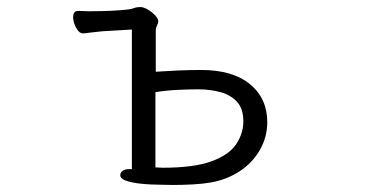

<svg xmlns="http://www.w3.org/2000/svg" viewBox="-20 -510 1040 546"><path d="M355 -426 270 -421Q258 -420 243 -418Q228 -416 217 -415H216Q205 -415 196.5 -431Q188 -447 188 -461Q188 -479 202 -479Q210 -479 217.5 -478.5Q225 -478 233 -478Q299 -478 344 -483Q353 -484 361 -487Q369 -490 379 -490Q388 -490 400 -483Q412 -476 421 -466.5Q430 -457 430 -449Q430 -444 426.5 -437.5Q423 -431 423 -425V-306Q452 -308 485 -309.5Q518 -311 552 -311Q642 -311 691 -270.5Q740 -230 740 -163Q740 -120 719 -83.5Q698 -47 661.5 -23Q625 1 579 9Q556 13 527 14.5Q498 16 472 16Q459 16 447 15.5Q435 15 425 15Q425 15 409 14.5Q393 14 373 11.5Q353 9 337.5 3.5Q322 -2 322 -12Q322 -19 328.5 -24Q335 -29 346 -29H355ZM422 -34Q427 -34 432.5 -33.5Q438 -33 443 -33Q532 -33 582 -51.5Q632 -70 652 -100.5Q672 -131 672 -165Q672 -201 654 -220.5Q636 -240 607 -248Q578 -256 543 -256Q520 -256 487 -254.5Q454 -253 422 -248Z"/></svg>

Font: Moon Stars Kai HW
Style: Regular
Weight: 400
Designer: GuiWonder
Version: Version 1.101